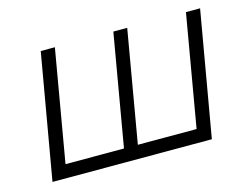

<svg xmlns="http://www.w3.org/2000/svg" viewBox="-72 -571 873 682"><g transform="rotate(-15 365.0 -230.0)"><path d="M371 -49 442 -460H391L320 -49H105L176 -460H124L44 0H630L710 -460H658L587 -49Z"/></g></svg>

Font: Jost Light
Style: Italic
Weight: 300
Italic angle: -5°
Version: Version 3.710